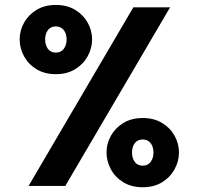

<svg xmlns="http://www.w3.org/2000/svg" viewBox="-20 -766 818 791"><path d="M529.3 -735.8H680.7L249 0H97.7ZM717.3 -137.7Q717.3 -101.6 699.2 -68.6Q681.2 -35.6 647.7 -15.1Q614.3 5.4 567.9 5.4Q521.5 5.4 488 -15.1Q454.6 -35.6 436.8 -68.6Q418.9 -101.6 418.9 -137.7Q418.9 -174.3 437 -206.8Q455.1 -239.3 488.5 -259.5Q522 -279.8 567.9 -279.8Q614.3 -279.8 647.7 -259.5Q681.2 -239.3 699.2 -206.8Q717.3 -174.3 717.3 -137.7ZM612.3 -137.7Q612.3 -161.1 600.6 -176.3Q588.9 -191.4 567.9 -191.4Q546.9 -191.4 535.4 -176.3Q523.9 -161.1 523.9 -137.7Q523.9 -114.7 535.2 -99.1Q546.4 -83.5 567.9 -83.5Q589.4 -83.5 600.8 -99.1Q612.3 -114.7 612.3 -137.7ZM359.4 -603.5Q359.4 -567.4 341.3 -534.4Q323.2 -501.5 289.8 -481Q256.3 -460.4 210 -460.4Q163.6 -460.4 130.1 -481Q96.7 -501.5 78.9 -534.4Q61 -567.4 61 -603.5Q61 -640.1 79.1 -672.6Q97.2 -705.1 130.6 -725.3Q164.1 -745.6 210 -745.6Q256.3 -745.6 289.8 -725.3Q323.2 -705.1 341.3 -672.6Q359.4 -640.1 359.4 -603.5ZM254.4 -603.5Q254.4 -627 242.7 -642.1Q231 -657.2 210 -657.2Q189 -657.2 177.5 -642.1Q166 -627 166 -603.5Q166 -580.6 177.2 -564.9Q188.5 -549.3 210 -549.3Q231.4 -549.3 242.9 -564.9Q254.4 -580.6 254.4 -603.5Z"/></svg>

Font: Estedad-FD Black
Style: Regular
Weight: 900
Designer: Amin Abedi
Version: Version 7.3